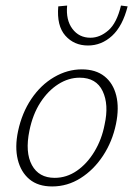

<svg xmlns="http://www.w3.org/2000/svg" viewBox="-20 -666 483 692"><path d="M168 6Q117 6 86 -20Q55 -46 44 -91Q33 -136 45 -193Q59 -259 93 -309.5Q127 -360 175 -388Q223 -416 275 -416Q325 -416 356.5 -391Q388 -366 399 -321.5Q410 -277 398 -219Q385 -156 351.5 -105Q318 -54 270.5 -24Q223 6 168 6ZM177 -25Q220 -25 257 -50.5Q294 -76 320.5 -120Q347 -164 357 -217Q373 -289 350 -337.5Q327 -386 267 -386Q227 -386 190 -362.5Q153 -339 125.5 -296.5Q98 -254 86 -195Q70 -117 95 -71Q120 -25 177 -25ZM297 -502Q247 -502 215.5 -537.5Q184 -573 190 -643L222 -646Q217 -594 241 -562Q265 -530 306 -530Q340 -530 370.5 -556.5Q401 -583 416 -646L440 -643Q422 -572 384 -537Q346 -502 297 -502Z"/></svg>

Font: Ysabeau ExtraLight
Style: Italic
Weight: 250
Italic angle: -12°
Version: Version 2.000;gftools[0.9.27.dev2+g8671c4b]